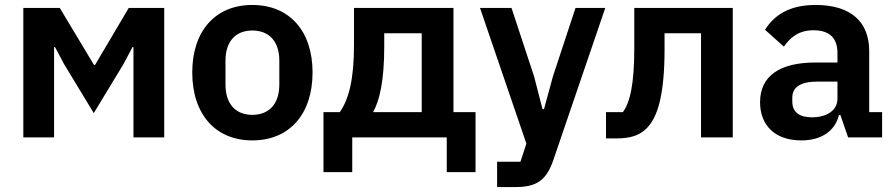

<svg xmlns="http://www.w3.org/2000/svg" viewBox="-20 -554 3606 774"><path d="M74 0H198V-364H202L238 -296L358 -98L478 -296L514 -364H518V0H642V-522H499L363 -292H359L221 -522H74Z M997 12C1147 12 1240 -94 1240 -262C1240 -429 1147 -534 997 -534C848 -534 755 -429 755 -262C755 -94 848 12 997 12ZM997 -91C931 -91 889 -134 889 -213V-310C889 -388 931 -431 997 -431C1064 -431 1106 -388 1106 -310V-213C1106 -134 1064 -91 997 -91Z M1284 140H1400V0H1781V140H1897V-102H1808V-522H1407V-373C1407 -239 1388 -157 1350 -102H1284ZM1484 -102C1509 -146 1529 -225 1529 -367V-420H1680V-102Z M2209 -246 2173 -114H2167L2133 -246L2042 -522H1915L2102 25L2078 98H1984V200H2061C2147 200 2184 168 2210 93L2420 -522H2300Z M2423 4H2464C2520 4 2557 -7 2587 -37C2630 -80 2659 -168 2659 -356V-420H2806V0H2934V-522H2537V-362C2537 -210 2519 -141 2491 -102H2423Z M3210 12C3288 12 3345 -23 3362 -90H3368L3399 0H3536V-102H3484V-348C3484 -467 3409 -534 3268 -534C3163 -534 3102 -494 3064 -434L3140 -366C3165 -402 3199 -432 3259 -432C3327 -432 3356 -398 3356 -340V-302H3267C3125 -302 3044 -249 3044 -142C3044 -49 3104 12 3210 12ZM3253 -81C3203 -81 3174 -102 3174 -144V-161C3174 -202 3207 -225 3274 -225H3356V-156C3356 -107 3310 -81 3253 -81Z"/></svg>

Font: Braiins Sans SemiBold
Style: Regular
Weight: 600
Designer: Mike Abbink, Paul van der Laan, Pieter van Rosmalen, Jiri Chlebus, Lubos Buracinsky
Foundry: Bold Monday, Sudetype
Version: Version 1.000;hotconv 1.0.109;makeotfexe 2.5.65596